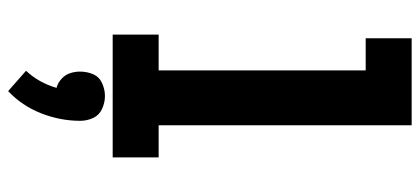

<svg xmlns="http://www.w3.org/2000/svg" viewBox="-300 -475 1032 472"><g transform="rotate(90 216.0 -239.0)"><path d="M65 0H367V-113H288V-735H74V-622H153V-113H65ZM204 257Q240 223 258.5 176Q277 129 277 80Q277 63 270 48Q263 33 247.5 26Q232 19 216 19Q200 19 184.5 26Q169 33 162.5 48Q156 63 156 80Q156 93 160 105Q164 117 174 126Q184 135 196 138Q190 159 179.5 178Q169 197 154 213Z"/></g></svg>

Font: Iosevka Sparkle Extrabold
Style: Regular
Weight: 800
Designer: Belleve Invis
Foundry: Belleve Invis
Version: Version 4.5.0; ttfautohint (v1.8.3)